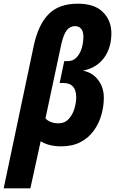

<svg xmlns="http://www.w3.org/2000/svg" viewBox="-72 -785 625 1043"><path d="M-52 238 111 -535Q135 -649 191 -707Q247 -765 351 -765Q441 -765 487 -719.5Q533 -674 533 -604Q533 -525 493 -470.5Q453 -416 378 -401Q429 -392 460.5 -351.5Q492 -311 492 -254Q492 -207 478.5 -160Q465 -113 437 -74.5Q409 -36 365 -13Q321 10 260 10Q224 10 195 2Q166 -6 149 -18L93 238ZM244 -115Q280 -115 301.5 -139Q323 -163 332.5 -195.5Q342 -228 342 -256Q342 -334 273 -334H252L277 -453H296Q325 -453 344 -473Q363 -493 372 -523.5Q381 -554 381 -585Q381 -615 368.5 -629Q356 -643 336 -643Q308 -643 290.5 -620.5Q273 -598 261 -545L175 -142Q185 -130 204 -122.5Q223 -115 244 -115Z"/></svg>

Font: Noto Sans Condensed ExtraBold
Style: Italic
Weight: 800
Width: 3
Italic angle: -12°
Designer: Monotype Design Team
Foundry: Monotype Imaging Inc.
Version: Version 2.013; ttfautohint (v1.8.4.7-5d5b)